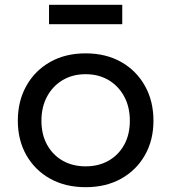

<svg xmlns="http://www.w3.org/2000/svg" viewBox="-20 -767 711 797"><path d="M335.5 10Q251.5 10 188.2 -25.2Q125 -60.5 89.5 -122.8Q54 -185 54 -266Q54 -347.5 89.5 -410.8Q125 -474 188.2 -509.8Q251.5 -545.5 335.5 -545.5Q419.5 -545.5 482.8 -509.8Q546 -474 581.5 -410.8Q617 -347.5 617 -266Q617 -185 581.5 -122.8Q546 -60.5 482.8 -25.2Q419.5 10 335.5 10ZM335.5 -76.5Q389.5 -76.5 430.8 -100Q472 -123.5 495.5 -166Q519 -208.5 519 -266Q519 -323 495.5 -366.5Q472 -410 430.8 -434.5Q389.5 -459 335.5 -459Q281.5 -459 240.2 -434.5Q199 -410 175.5 -366.5Q152 -323 152 -266Q152 -208.5 175.5 -166Q199 -123.5 240.2 -100Q281.5 -76.5 335.5 -76.5ZM487.5 -747V-666.5H183.5V-747Z"/></svg>

Font: Hepta Slab ExtraLight Medium
Style: Regular
Weight: 500
Version: Version 1.100